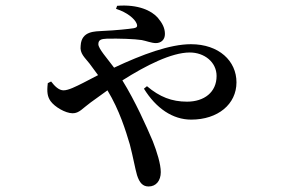

<svg xmlns="http://www.w3.org/2000/svg" viewBox="-20 -604 1040 695"><path d="M165 -309 153 -303C149 -270 152 -254 163 -238C178 -217 217 -194 243 -194C267 -194 279 -212 308 -233L369 -277C413 -204 435 -131 450 -81C462 -35 469 6 476 30C485 58 497 71 518 71C545 71 562 50 562 19C562 -10 548 -55 533 -93C510 -147 470 -237 423 -313C508 -367 601 -414 667 -414C720 -414 764 -379 764 -329C764 -270 719 -236 657 -236C602 -236 558 -253 512 -292L501 -283C545 -212 605 -171 672 -171C769 -171 836 -227 836 -306C836 -383 773 -444 671 -444C595 -444 495 -407 393 -359C367 -394 336 -428 336 -444C336 -461 348 -463 367 -464C410 -465 468 -463 493 -459C509 -456 529 -448 544 -448C563 -448 577 -460 577 -481C577 -502 568 -520 551 -540C529 -565 481 -589 404 -583L400 -572C441 -559 467 -536 474 -520C479 -509 476 -504 465 -502C446 -499 399 -494 352 -492C325 -490 275 -493 272 -439C268 -410 287 -396 304 -374L335 -332L281 -304C255 -291 228 -277 210 -277C193 -277 178 -292 165 -309Z"/></svg>

Font: Noto Serif JP SemiBold
Style: Regular
Weight: 600
Designer: Ryoko NISHIZUKA 西塚涼子 (kana & ideographs); Frank Grießhammer (Latin, Greek & Cyrillic); Wenlong ZHANG 张文龙 (bopomofo); San
Foundry: Adobe
Version: Version 2.001;hotconv 1.1.0;makeotfexe 2.6.0